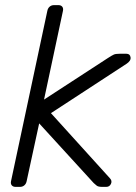

<svg xmlns="http://www.w3.org/2000/svg" viewBox="-20 -730 530 750"><path d="M41 0Q31 0 26 -6Q21 -12 23 -22L165 -688Q167 -698 174 -704Q181 -710 191 -710H208Q218 -710 223 -704Q228 -698 226 -688L152 -341L401 -503Q418 -514 425 -517Q432 -520 447 -520H474Q488 -520 490 -506Q492 -492 473 -480L179 -288L409 -34Q419 -24 413.5 -12Q408 0 395 0H379Q363 0 357 -5.5Q351 -11 346 -15L133 -248L84 -22Q82 -12 75 -6Q68 0 58 0Z"/></svg>

Font: Rubik Light
Style: Italic
Weight: 300
Italic angle: -12°
Designer: Hubert and Fischer
Foundry: Hubert and Fischer
Version: Version 2.300;gftools[0.9.30]